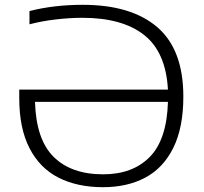

<svg xmlns="http://www.w3.org/2000/svg" viewBox="-20 -769 847 798"><path d="M742 -367.5Q742 -239 700.5 -155Q659 -71 584.2 -31Q509.5 9 408 9Q301.5 9 223.5 -30.5Q145.5 -70 102.8 -152.8Q60 -235.5 60 -361.5V-396.5H678Q669.5 -552.5 578.8 -623.8Q488 -695 322.5 -695Q270 -695 212 -688.2Q154 -681.5 102.5 -668V-723Q204 -749 324 -749Q525.5 -749 633.8 -656Q742 -563 742 -367.5ZM678 -345.5H125.5Q130 -189 203.2 -116.8Q276.5 -44.5 408.5 -44.5Q531.5 -44.5 602.5 -116.8Q673.5 -189 678 -345.5Z"/></svg>

Font: Encode Sans Expanded Light
Style: Regular
Weight: 300
Width: 7
Designer: Multiple Designers
Foundry: Impallari Type
Version: Version 2.000